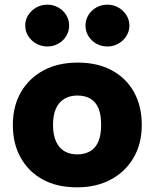

<svg xmlns="http://www.w3.org/2000/svg" viewBox="-20 -793 662 822"><path d="M310 9Q224 9 163 -24.5Q102 -58 68.5 -118Q35 -178 35 -258Q35 -339 70 -399Q105 -459 167 -492Q229 -525 313 -525Q398 -525 459.5 -491.5Q521 -458 554 -398Q587 -338 587 -258Q587 -178 552 -118Q517 -58 455 -24.5Q393 9 310 9ZM311 -132Q343 -132 366 -145.5Q389 -159 401 -187Q413 -215 413 -258Q413 -302 401.5 -329.5Q390 -357 367 -370.5Q344 -384 311 -384Q280 -384 256.5 -370.5Q233 -357 220 -329.5Q207 -302 207 -258Q207 -215 220 -187Q233 -159 256 -145.5Q279 -132 311 -132ZM183 -594Q157 -594 135.5 -606Q114 -618 101 -638.5Q88 -659 88 -684Q88 -708 101 -728.5Q114 -749 135.5 -761Q157 -773 183 -773Q208 -773 229.5 -761Q251 -749 263.5 -728.5Q276 -708 276 -684Q276 -659 263.5 -638.5Q251 -618 229.5 -606Q208 -594 183 -594ZM440 -594Q414 -594 392.5 -606Q371 -618 358.5 -638.5Q346 -659 346 -684Q346 -708 358.5 -728.5Q371 -749 392.5 -761Q414 -773 440 -773Q465 -773 486.5 -761Q508 -749 521 -728.5Q534 -708 534 -684Q534 -659 521 -638.5Q508 -618 486.5 -606Q465 -594 440 -594Z"/></svg>

Font: REM Medium
Style: Bold
Weight: 700
Version: Version 1.005;gftools[0.9.28]